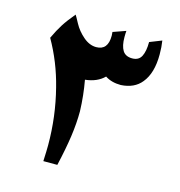

<svg xmlns="http://www.w3.org/2000/svg" viewBox="-91 -662 698 743"><g transform="rotate(15 258.5 -290.0)"><path d="M476 -515Q476 -440 443 -400Q415 -365 361 -362Q324 -362 298 -379Q270 -351 222 -346Q233 -286 235 -223Q235 -175 227.5 -122Q220 -69 204 0H148Q150 -44 150 -64Q150 -179 122 -288Q98 -384 50 -468Q66 -502 81 -525.5Q96 -549 122 -580Q125 -576 139.5 -549Q154 -522 179 -500.5Q204 -479 231 -479Q278 -479 278 -537L277 -552L328 -570Q327 -561 327 -545Q327 -510 338.5 -491.5Q350 -473 377 -473Q403 -473 413.5 -493.5Q424 -514 424 -551L472 -570Q476 -545 476 -515Z"/></g></svg>

Font: Mirza
Style: Bold
Weight: 700
Designer: Arabic design by Kourosh Beigpour, Latin design by Eduardo Tunni, engineering by Lasse Fister
Version: Version 1.0010g